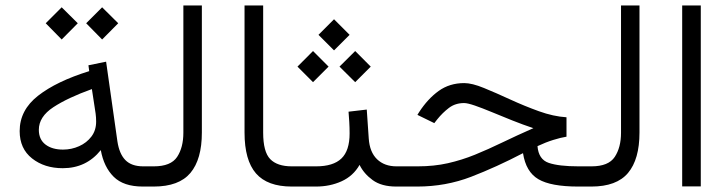

<svg xmlns="http://www.w3.org/2000/svg" viewBox="-20 -685 2671 705"><path d="M355 -658.2 414.1 -599.6 355 -540 296.4 -599.6ZM206.5 -658.2 265.6 -599.6 206.5 -540 147.9 -599.6ZM504.4 0Q433.6 0 397.5 -35.9Q361.3 -71.8 350.1 -133.8Q296.9 -67.4 210.4 -67.4Q143.1 -67.4 97.7 -103.3Q52.2 -139.2 52.2 -203.6Q52.2 -280.8 120.1 -333.7Q188 -386.7 307.6 -423.8L304.7 -445.3L369.6 -458.5L411.1 -166Q418 -120.1 440.4 -97.2Q462.9 -74.2 505.9 -74.2H524.9V0ZM333 -238.3Q333 -254.4 331.1 -268.1L317.4 -357.9Q229 -326.2 175.8 -291.3Q122.6 -256.3 122.6 -208.5Q122.6 -172.9 147 -154.3Q171.4 -135.7 211.4 -135.7Q242.7 -135.7 270.5 -148.2Q298.3 -160.6 315.7 -183.6Q333 -206.5 333 -238.3Z M505.4 -74.2H544.9Q607.4 -74.2 630.4 -108.9Q653.3 -143.6 653.3 -197.8V-665H721.2V-198.2Q721.2 -100.1 679.2 -50Q637.2 0 544.4 0H505.4Z M877.9 -665H946.3V-198.2Q946.3 -127.4 972.2 -100.8Q998 -74.2 1051.3 -74.2H1067.9V0H1051.3Q961.9 0 919.9 -48.3Q877.9 -96.7 877.9 -198.2Z M1206.5 -614.3 1263.7 -557.1 1206.5 -500 1149.4 -557.1ZM1284.2 -497.6 1341.3 -440.4 1284.2 -383.3 1226.6 -440.4ZM1129.4 -497.6 1186.5 -440.4 1129.4 -383.3 1072.3 -440.4ZM1048.3 -74.2H1140.6Q1203.6 -74.2 1233.6 -103Q1263.7 -131.8 1263.7 -194.8Q1263.7 -216.8 1262.5 -236.6Q1261.2 -256.3 1259.8 -274.9L1326.7 -282.7L1334 -176.3Q1337.4 -126.5 1364.5 -100.3Q1391.6 -74.2 1436 -74.2H1450.7V0H1435.1Q1380.9 0 1348.4 -23.7Q1315.9 -47.4 1300.3 -79.6Q1276.9 -38.6 1234.1 -19.3Q1191.4 0 1140.6 0H1048.3Z M2060.1 -254.4V-183.1Q2038.6 -179.7 2011.2 -171.1Q1983.9 -162.6 1953.6 -148.4Q1957.5 -99.6 1994.9 -86.9Q2032.2 -74.2 2104.5 -74.2H2131.8V0H2103Q2002.9 0 1957 -26.9Q1911.1 -53.7 1900.4 -122.6Q1803.2 -71.8 1710 -35.9Q1616.7 0 1512.2 0H1430.7V-74.2H1513.7Q1573.7 -74.2 1624.5 -85.7Q1675.3 -97.2 1723.9 -116.9Q1772.5 -136.7 1824.5 -161.9Q1876.5 -187 1938.5 -214.4Q1900.4 -227.1 1860.8 -242.9Q1821.3 -258.8 1785.9 -273.4Q1750.5 -288.1 1723.6 -297.4Q1696.8 -306.6 1684.1 -306.6Q1651.9 -306.6 1628.4 -288.8Q1605 -271 1585.4 -246.6L1574.7 -232.9L1512.7 -263.2L1519 -273.4Q1550.8 -322.3 1590.8 -351.1Q1630.9 -379.9 1684.6 -379.9Q1713.4 -379.9 1757.3 -361.8Q1801.3 -343.8 1853.3 -319.8Q1905.3 -295.9 1958.7 -276.6Q2012.2 -257.3 2060.1 -254.4Z M2112.3 -74.2H2151.9Q2214.4 -74.2 2237.3 -108.9Q2260.3 -143.6 2260.3 -197.8V-665H2328.1V-198.2Q2328.1 -100.1 2286.1 -50Q2244.1 0 2151.4 0H2112.3Z M2553.2 -665V-0.5H2484.9V-665Z"/></svg>

Font: Vazirmatn UI Light
Style: Regular
Weight: 300
Designer: Saber Rastikerdar
Foundry: Saber Rastikerdar
Version: Version 33.003